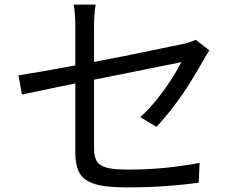

<svg xmlns="http://www.w3.org/2000/svg" viewBox="-20 -793 1040 831"><path d="M886 -575Q881 -568 874 -556.5Q867 -545 862 -535Q839 -494 806.5 -441.5Q774 -389 735.5 -337.5Q697 -286 657 -244L587 -286Q625 -320 660 -364Q695 -408 722.5 -451Q750 -494 765 -524L387 -448V-150Q387 -116 398.5 -96Q410 -76 441 -67.5Q472 -59 532 -59Q619 -59 694 -66.5Q769 -74 844 -88L840 -2Q773 7 696.5 12.5Q620 18 526 18Q433 18 386 2Q339 -14 322.5 -47Q306 -80 306 -129V-432L75 -384L60 -467Q94 -472 160.5 -483.5Q227 -495 306 -510V-681Q306 -704 304.5 -727.5Q303 -751 299 -773H394Q390 -751 388.5 -727Q387 -703 387 -681V-525Q451 -537 513 -549.5Q575 -562 628.5 -573Q682 -584 720 -592Q758 -600 774 -603Q791 -607 804.5 -611.5Q818 -616 827 -621Z"/></svg>

Font: Go Noto Kurrent-Regular
Style: Regular
Weight: 400
Designer: Monotype Design Team
Foundry: Monotype Imaging Inc.
Version: Version 2.012; ttfautohint (v1.8.4.7-5d5b)